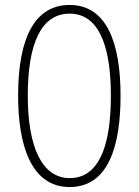

<svg xmlns="http://www.w3.org/2000/svg" viewBox="-20 -744 559 774"><path d="M466 -358C466 -569 411 -724 261 -724C126 -724 53 -602 53 -358C53 -170 100 10 261 10C420 10 466 -162 466 -358ZM92 -358C92 -569 146 -689 261 -689C372 -689 427 -572 427 -358C427 -141 372 -26 261 -26C152 -26 92 -146 92 -358Z"/></svg>

Font: Noto Sans Lao UI ExtCond ExtLt
Style: Regular
Weight: 200
Width: 2
Designer: Monotype Design Team
Foundry: Monotype Imaging Inc.
Version: Version 2.000